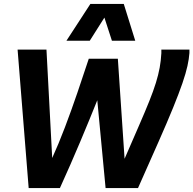

<svg xmlns="http://www.w3.org/2000/svg" viewBox="-20 -951 978 971"><path d="M678 0H514L472 -444Q434 -349 386 -235Q338 -121 283 0H125L69 -700H215L244 -152Q276 -222 308.5 -307.5Q341 -393 371.5 -482.5Q402 -572 429 -654H576L610 -148Q652 -245 683 -316Q714 -387 735 -439.5Q756 -492 768.5 -532.5Q781 -573 787.5 -608.5Q794 -644 796 -682Q796 -688 796 -692Q796 -696 796 -700H938Q938 -696 938 -691.5Q938 -687 938 -683Q936 -654 928 -617.5Q920 -581 902.5 -530Q885 -479 855.5 -406.5Q826 -334 782 -234.5Q738 -135 678 0ZM316 -745 437 -931H606L664 -745H546L508 -862L434 -745Z"/></svg>

Font: Georama
Style: Bold Italic
Weight: 700
Italic angle: -9°
Designer: Jean-Baptiste Levee
Foundry: Production Type
Version: Version 1.000